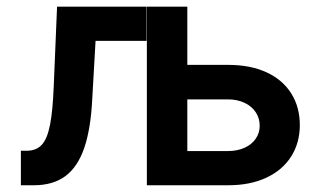

<svg xmlns="http://www.w3.org/2000/svg" viewBox="-20 -550 948 570"><path d="M42 -102.5H59.6Q87.4 -102.5 103.8 -119.9Q120.1 -137.2 128.4 -178.7Q136.7 -220.2 139.6 -295.9L149.4 -530.3H415V-428.7H263.7L253.9 -256.8Q249.5 -167.5 230.2 -111.1Q210.9 -54.7 174.3 -27.3Q137.7 0 80.1 0H42ZM870.1 -178.7Q870.1 -126.5 844.7 -85.9Q819.3 -45.4 771.2 -22.7Q723.1 0 657.2 0H416V-530.3H536.1V-357.4H657.2Q723.6 -357.4 771.5 -335.2Q819.3 -313 844.7 -272.5Q870.1 -231.9 870.1 -178.7ZM657.2 -101.6Q684.1 -101.6 705.6 -111.1Q727.1 -120.6 739 -137.9Q751 -155.3 751 -176.8Q751 -199.2 739 -217Q727.1 -234.9 705.6 -244.9Q684.1 -254.9 657.2 -254.9H536.1V-101.6Z"/></svg>

Font: Pretendard GOV SemiBold
Style: Regular
Weight: 600
Designer: Base glyphs from Inter by Rasmus Andersson; Hangeul glyphs from Noto Sans CJK(Source Han Sans) by Jang Soo-young and Kan
Foundry: Kil Hyung-jin
Version: Version 1.309